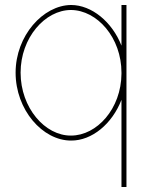

<svg xmlns="http://www.w3.org/2000/svg" viewBox="-20 -573 589 769"><path d="M42.5 -282C42.5 -430 152.5 -552 264.5 -553C347.5 -553 429.3 -485.1 466.5 -390.2V-543V-553H486.5V-543V-286C486.5 -284.7 486.5 -283.3 486.5 -282V166V176H466.5V166V-173.3C429.5 -77.3 348.4 -9.3 264.5 -10C150.5 -10 42.5 -133 42.5 -282ZM62.5 -282C62.5 -141 160.5 -29 264.5 -30C368.3 -30 465.5 -137.8 466.5 -277.7V-282C466.5 -422 369.5 -532 264.5 -533C160.5 -533 62.5 -422 62.5 -282Z"/></svg>

Font: Nordica Plus
Style: NordicaClassicUltraLightCond
Weight: 300
Version: Version 1.01